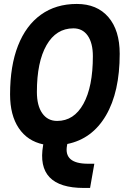

<svg xmlns="http://www.w3.org/2000/svg" viewBox="-20 -723 626 968"><path d="M402.8 224.6Q160.2 224.6 197.3 9.8L198.2 4.9Q118.7 -11.7 74.7 -76.9Q30.8 -142.1 30.8 -247.1Q30.8 -390.6 70.8 -492.7Q110.8 -594.7 186.3 -648.9Q261.7 -703.1 367.2 -703.1Q469.2 -703.1 526.4 -636.7Q583.5 -570.3 583.5 -451.7Q583.5 -259.3 514.2 -140.9Q444.8 -22.5 319.3 2.9L317.9 10.7Q300.8 102.5 423.8 102.5H455.6L434.1 224.6ZM268.1 -113.3Q353 -113.3 400.6 -199.5Q448.2 -285.6 448.2 -439.5Q448.2 -505.9 422.4 -543Q396.5 -580.1 350.1 -580.1Q263.2 -580.1 214.6 -495.4Q166 -410.6 166 -259.3Q166 -190.4 193.1 -151.9Q220.2 -113.3 268.1 -113.3Z"/></svg>

Font: Cascadia Code PL
Style: Bold Italic
Weight: 700
Italic angle: -10°
Monospace: yes
Designer: Aaron Bell
Foundry: Saja Typeworks
Version: Version 2404.023; ttfautohint (v1.8.4)